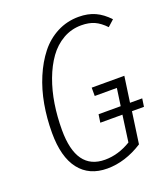

<svg xmlns="http://www.w3.org/2000/svg" viewBox="-131 -786 772 888"><g transform="rotate(-20 255.0 -341.5)"><path d="M506.8 -238.8 501 -199.2H441.9L419.9 -43.9Q333.5 11.2 245.1 11.2Q156.2 11.2 108.2 -50.5Q60.1 -112.3 60.1 -231Q60.1 -302.2 72 -369.6Q84 -437 108.9 -495.8Q133.8 -554.7 168.7 -598.9Q203.6 -643.1 252.4 -668.5Q301.3 -693.8 358.9 -693.8Q404.3 -693.8 439.2 -678Q474.1 -662.1 504.9 -628.9L474.1 -601.1Q447.8 -628.9 420.9 -640.9Q394 -652.8 356.9 -652.8Q308.1 -652.8 266.8 -629.2Q225.6 -605.5 196.5 -564.9Q167.5 -524.4 147.2 -470Q127 -415.5 117.4 -354.2Q107.9 -293 107.9 -228Q107.9 -30.8 249 -30.8Q314.5 -30.8 377 -68.8L395 -199.2H286.1L292 -238.8H400.9L413.1 -324.2H304.2V-365.2H464.8L446.8 -238.8Z"/></g></svg>

Font: Fira Sans Compressed ExtraLight
Style: Italic
Weight: 250
Width: 3
Italic angle: -8°
Designer: Carrois Corporate & Edenspiekermann AG
Foundry: Carrois Corporate GbR & Edenspiekermann AG
Version: Version 4.203;PS 004.203;hotconv 1.0.88;makeotf.lib2.5.64775